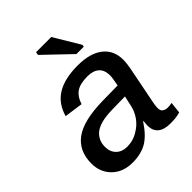

<svg xmlns="http://www.w3.org/2000/svg" viewBox="-210 -851 977 977"><g transform="rotate(-45 278.0 -362.5)"><path d="M448.7 4.9Q402.3 4.9 379.6 -14.4Q356.9 -33.7 356.9 -69.8Q356.9 -78.1 357.9 -85.9Q358.9 -93.8 359.4 -101.1H356.4Q315.9 -39.1 273.7 -14.6Q231.4 9.8 170.9 9.8Q102.5 9.8 60.5 -31.2Q18.6 -72.3 18.6 -135.7Q18.6 -226.1 82.5 -272.5Q146.5 -318.8 287.1 -320.8L394 -322.3Q403.3 -368.7 403.3 -384.8Q403.3 -424.8 381.1 -444.3Q358.9 -463.9 317.9 -463.9Q263.7 -463.9 236.3 -444.1Q209 -424.3 197.3 -384.8L96.7 -398.9Q116.7 -470.2 172.6 -504.2Q228.5 -538.1 321.8 -538.1Q411.1 -538.1 459.2 -500.2Q507.3 -462.4 507.3 -394Q507.3 -366.7 497.1 -317.4L461.4 -136.7Q456.5 -112.8 456.5 -96.7Q456.5 -77.6 467.8 -69.8Q479 -62 496.1 -62Q510.7 -62 525.4 -65.4L518.6 -3.9Q501 1.5 483.6 3.2Q466.3 4.9 448.7 4.9ZM127.4 -146Q127.4 -110.4 149.7 -88.6Q171.9 -66.9 208 -66.9Q252.4 -66.9 288.6 -90.3Q319.8 -108.4 340.6 -137.5Q361.3 -166.5 368.7 -200.7L380.9 -256.3L290 -254.9Q241.7 -253.9 211.9 -246.1Q182.1 -238.3 164.6 -225.1Q147.5 -212.4 137.5 -192.6Q127.4 -172.9 127.4 -146ZM413.6 -595.2 411.6 -583.5H358.9L217.3 -718.8L220.2 -735.4H329.6Z"/></g></svg>

Font: Arimo Medium
Style: Italic
Weight: 500
Italic angle: -12°
Designer: Steve Matteson
Foundry: Monotype Imaging Inc.
Version: Version 1.33